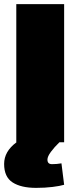

<svg xmlns="http://www.w3.org/2000/svg" viewBox="-49 -690 361 931"><path d="M181 84Q181 106 203 106Q227 106 249 102L262 206Q242 212 205.5 216.5Q169 221 126 221Q53 221 12 194.5Q-29 168 -29 105Q-29 44 31 0H30V-670H262V0H239Q215 23 198 46Q181 69 181 84Z"/></svg>

Font: Cairo Black
Style: Regular
Weight: 900
Designer: Mohamed Gaber, Accademia di Belle Arti di Urbino and others
Foundry: Kief Type Foundry, Accademia di Belle Arti di Urbino and others
Version: Version 3.011